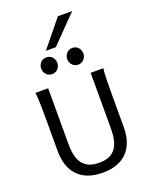

<svg xmlns="http://www.w3.org/2000/svg" viewBox="-210 -1299 1123 1420"><g transform="rotate(-20 351.5 -588.5)"><path d="M612.8 -712.9Q607.9 -683.6 606.7 -630.1Q605.5 -576.7 605.5 -500.5V-251.5Q605.5 -191.9 589.8 -143.3Q574.2 -94.7 542.2 -60.1Q510.3 -25.4 461.4 -6.6Q412.6 12.2 346.7 12.2Q279.8 12.2 230.7 -6.6Q181.6 -25.4 149.4 -60.1Q117.2 -94.7 101.3 -143.3Q85.4 -191.9 85.4 -251.5V-500.5Q85.4 -572.8 84.2 -628.2Q83 -683.6 78.1 -712.9H178.2V-273.4Q178.2 -225.6 186.5 -187.3Q194.8 -148.9 214.4 -121.8Q233.9 -94.7 266.1 -80.3Q298.3 -65.9 346.7 -65.9Q394 -65.9 425.8 -80.3Q457.5 -94.7 476.8 -121.8Q496.1 -148.9 504.4 -187.3Q512.7 -225.6 512.7 -273.4V-712.9ZM179.2 -866.7Q179.2 -880.4 184.1 -892.3Q189 -904.3 197.5 -913.3Q206.1 -922.4 217.5 -927.5Q229 -932.6 242.7 -932.6Q256.3 -932.6 268.1 -927.5Q279.8 -922.4 288.1 -913.3Q296.4 -904.3 301.3 -892.3Q306.2 -880.4 306.2 -866.7Q306.2 -853 301.3 -841.1Q296.4 -829.1 288.1 -820.1Q279.8 -811 268.1 -805.9Q256.3 -800.8 242.7 -800.8Q229 -800.8 217.5 -805.9Q206.1 -811 197.5 -820.1Q189 -829.1 184.1 -841.1Q179.2 -853 179.2 -866.7ZM384.3 -866.7Q384.3 -880.4 389.2 -892.3Q394 -904.3 402.6 -913.3Q411.1 -922.4 422.6 -927.5Q434.1 -932.6 447.8 -932.6Q461.4 -932.6 473.1 -927.5Q484.9 -922.4 493.2 -913.3Q501.5 -904.3 506.3 -892.3Q511.2 -880.4 511.2 -866.7Q511.2 -853 506.3 -841.1Q501.5 -829.1 493.2 -820.1Q484.9 -811 473.1 -805.9Q461.4 -800.8 447.8 -800.8Q434.1 -800.8 422.6 -805.9Q411.1 -811 402.6 -820.1Q394 -829.1 389.2 -841.1Q384.3 -853 384.3 -866.7ZM540.5 -1189 335.4 -979H257.3L428.2 -1189Z"/></g></svg>

Font: Andika
Style: Regular
Weight: 400
Designer: Victor Gaultney, Annie Olsen, Julie Remington, Don Collingsworth, Eric Hays
Foundry: SIL International
Version: Version 1.001